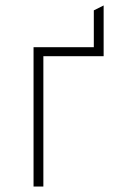

<svg xmlns="http://www.w3.org/2000/svg" viewBox="-20 -684 440 704"><path d="M103 0V-511H324V-646L360 -664V-478H139V0Z"/></svg>

Font: Overpass Thin
Style: Regular
Weight: 250
Designer: Delve Withrington, Dave Bailey, Thomas Jockin
Foundry: Delve Fonts LLC
Version: Version 4.000